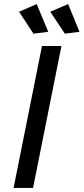

<svg xmlns="http://www.w3.org/2000/svg" viewBox="-20 -927 412 947"><path d="M283 -700 143 0H47L187 -700ZM161 -907 218 -770 145 -761 74 -869ZM316 -907 372 -770 300 -761 228 -869Z"/></svg>

Font: Gontserrat
Style: Italic
Weight: 400
Italic angle: -11.3°
Designer: Julieta Ulanovsky
Foundry: Julieta Ulanovsky
Version: Version 6.001